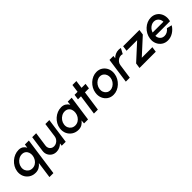

<svg xmlns="http://www.w3.org/2000/svg" viewBox="237 -1986 3565 3565"><g transform="rotate(-45 2019.0 -203.5)"><path d="M221 14Q148.5 14 93.8 -21.5Q39 -57 12 -117Q-15 -177 -5 -250Q2.5 -304.5 29.8 -352Q57 -399.5 98.2 -435.8Q139.5 -472 190 -492.5Q240.5 -513 295 -513Q348 -513 383.8 -489Q419.5 -465 438.5 -426.5L449 -500H553L447.5 250H343.5L388.5 -72.5Q359 -34 316.5 -10Q274 14 221 14ZM282 -412.5Q238 -412.5 199.2 -390.5Q160.5 -368.5 134.2 -331.5Q108 -294.5 101.5 -250Q95 -204.5 111.2 -167.5Q127.5 -130.5 160.2 -108.8Q193 -87 236 -87Q280 -87 316 -109Q352 -131 375.2 -168Q398.5 -205 405 -250Q411.5 -295 398.2 -332Q385 -369 355.2 -390.8Q325.5 -412.5 282 -412.5Z M597 -187.5 641 -500H745L704.5 -213Q700 -179.5 712.5 -152Q725 -124.5 750.2 -108.2Q775.5 -92 808.5 -92Q842 -92 871.8 -108.2Q901.5 -124.5 921.8 -152Q942 -179.5 946.5 -213L986.5 -500H1090.5L1020.5 0H916.5L924 -54Q894 -23 853.5 -5Q813 13 769.5 13Q714 13 672.2 -14Q630.5 -41 609.8 -86.5Q589 -132 597 -187.5Z M1573.5 -500H1677.5L1607 0H1502.5L1508.5 -72.5Q1481.5 -34 1441 -10.5Q1400.5 13 1349 13Q1275.5 13 1220 -23Q1164.5 -59 1137 -119.8Q1109.5 -180.5 1120 -254.5Q1127.5 -308 1154.2 -355.2Q1181 -402.5 1221.2 -438Q1261.5 -473.5 1311.2 -493.8Q1361 -514 1414.5 -514Q1469 -514 1507 -489.2Q1545 -464.5 1567.5 -426ZM1360.5 -87.5Q1404.5 -87.5 1440.5 -109.2Q1476.5 -131 1500.2 -168Q1524 -205 1530 -250Q1536.5 -295.5 1523.2 -332.5Q1510 -369.5 1480 -391.2Q1450 -413 1406.5 -413Q1362.5 -413 1323.8 -391Q1285 -369 1258.8 -332Q1232.5 -295 1226 -250Q1219.5 -204.5 1236 -167.5Q1252.5 -130.5 1285.2 -109Q1318 -87.5 1360.5 -87.5Z M2027 -396H1922L1865.5 0H1761.5L1818 -396H1738.5L1753 -500H1832.5L1854 -657H1958L1936.5 -500H2041.5Z M2267 13Q2198 13 2146.2 -22.5Q2094.5 -58 2069.2 -117.8Q2044 -177.5 2054 -250Q2061.5 -305 2087.8 -352.8Q2114 -400.5 2153.5 -436.8Q2193 -473 2241.2 -493.5Q2289.5 -514 2341 -514Q2410 -514 2461.8 -478.5Q2513.5 -443 2539 -383Q2564.5 -323 2554 -250Q2546.5 -195.5 2520.2 -148Q2494 -100.5 2454.5 -64.2Q2415 -28 2367 -7.5Q2319 13 2267 13ZM2281.5 -91Q2323 -91 2359 -113Q2395 -135 2419.5 -171.2Q2444 -207.5 2450 -250Q2456 -293.5 2441.5 -330Q2427 -366.5 2397 -388.2Q2367 -410 2326.5 -410Q2285.5 -410 2249.2 -388Q2213 -366 2188.5 -329.5Q2164 -293 2158 -250Q2151.5 -205.5 2166.5 -169.5Q2181.5 -133.5 2211.5 -112.2Q2241.5 -91 2281.5 -91Z M2599.5 0 2670 -500H2774L2767 -447Q2797 -478 2837.5 -496Q2878 -514 2922 -514Q2950 -514 2976.5 -506.5L2920 -401.5Q2901.5 -409 2882.5 -409Q2849 -409 2819.2 -392.8Q2789.5 -376.5 2769.2 -349Q2749 -321.5 2744.5 -288L2703.5 0Z M3441.5 -396 3122.5 -104H3400.5L3385.5 0H2958.5L2973.5 -104L3292.5 -396H3014.5L3029 -500H3456Z M3695 13Q3626 13 3574.2 -22.5Q3522.5 -58 3497.2 -117.8Q3472 -177.5 3482 -250Q3489.5 -305 3515.8 -352.8Q3542 -400.5 3581.5 -436.8Q3621 -473 3669.2 -493.5Q3717.5 -514 3769 -514Q3826.5 -514 3871 -490.2Q3915.5 -466.5 3943.8 -424.8Q3972 -383 3980.2 -328.8Q3988.5 -274.5 3973.5 -213.5H3588.5Q3590 -161.5 3622.5 -126.5Q3655 -91.5 3709.5 -91Q3747.5 -91 3781.5 -110Q3815.5 -129 3840 -162.5L3942 -138Q3902.5 -71.5 3836.2 -29.2Q3770 13 3695 13ZM3596 -293H3880Q3879.5 -328.5 3863.5 -358Q3847.5 -387.5 3819.8 -404.8Q3792 -422 3756 -422Q3720 -422 3687.8 -405Q3655.5 -388 3631.2 -358.8Q3607 -329.5 3596 -293Z"/></g></svg>

Font: Urbanist SemiBold
Style: Italic
Weight: 600
Italic angle: -8°
Designer: Corey Hu
Foundry: Corey Hu
Version: Version 1.321; ttfautohint (v1.8.4.7-5d5b)